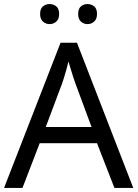

<svg xmlns="http://www.w3.org/2000/svg" viewBox="-20 -928 679 948"><path d="M545 0 459 -221H176L91 0H0L279 -717H360L638 0ZM352 -517Q349 -525 342 -546Q335 -567 328.5 -589.5Q322 -612 318 -624Q313 -604 307.5 -583.5Q302 -563 296.5 -546Q291 -529 287 -517L206 -301H432ZM178 -859Q178 -885 192 -896.5Q206 -908 225 -908Q244 -908 258 -896.5Q272 -885 272 -859Q272 -834 258 -821.5Q244 -809 225 -809Q206 -809 192 -821.5Q178 -834 178 -859ZM366 -859Q366 -885 379.5 -896.5Q393 -908 412 -908Q431 -908 445 -896.5Q459 -885 459 -859Q459 -834 445 -821.5Q431 -809 412 -809Q393 -809 379.5 -821.5Q366 -834 366 -859Z"/></svg>

Font: Noto Sans Tai Tham
Style: Regular
Weight: 400
Designer: Monotype Design Team 2013. Revised by David WIlliams 2020
Foundry: Monotype Imaging Inc.
Version: Version 2.002